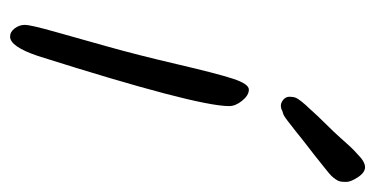

<svg xmlns="http://www.w3.org/2000/svg" viewBox="-206 -572 761 390"><g transform="rotate(90 175.0 -377.5)"><path d="M196 -462Q196 -395 94 -73Q75 -17 55 -17Q45 -17 38 -26.5Q31 -36 31 -47Q31 -58 44 -104.5Q57 -151 74.5 -213Q92 -275 111 -356.5Q130 -438 140.5 -470Q151 -502 162.5 -502Q174 -502 185 -488.5Q196 -475 196 -462ZM200 -624Q216 -642 232.5 -658.5Q249 -675 260.5 -688Q272 -701 278.5 -708Q285 -715 294 -723Q309 -738 320 -738Q331 -738 340.5 -723.5Q350 -709 350 -700Q350 -691 349 -687Q348 -683 344.5 -678Q341 -673 337.5 -669.5Q334 -666 326.5 -660Q319 -654 314 -650Q293 -633 281 -624Q269 -615 260.5 -608Q252 -601 247.5 -597.5Q243 -594 236.5 -589Q230 -584 227 -581.5Q224 -579 219.5 -576Q215 -573 212.5 -572Q210 -571 206 -570Q201 -567 195 -567Q189 -567 183 -572Q177 -577 177 -584.5Q177 -592 179 -597Q181 -602 187.5 -610Q194 -618 200 -624Z"/></g></svg>

Font: Kalam Light
Style: Regular
Weight: 300
Version: Version 2.001;PS 1.0;hotconv 1.0.79;makeotf.lib2.5.61930; tt